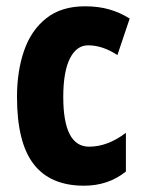

<svg xmlns="http://www.w3.org/2000/svg" viewBox="-20 -580 455 610"><path d="M247 10Q140 10 87 -58.5Q34 -127 34 -272Q34 -354 56.5 -419Q79 -484 127 -522Q175 -560 250 -560Q293 -560 327.5 -550Q362 -540 392 -521L353 -405Q306 -436 260 -436Q223 -436 202 -394Q181 -352 181 -272Q181 -114 263 -114Q322 -114 380 -158V-35Q324 10 247 10Z"/></svg>

Font: Noto Sans Lao Looped ExtraCondensed ExtraBold
Style: Regular
Weight: 800
Width: 2
Designer: Mark Frömberg, Ben Mitchell
Foundry: The Fontpad Ltd
Version: Version 1.002; ttfautohint (v1.8.4.7-5d5b)